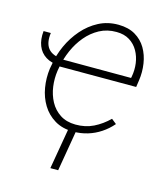

<svg xmlns="http://www.w3.org/2000/svg" viewBox="-111 -624 793 915"><g transform="rotate(15 285.5 -166.0)"><path d="M22.9 -416.5H58.6Q51.8 -366.2 73.2 -339.8Q94.7 -313.5 145.5 -311L141.6 -276.9Q98.1 -278.3 70.6 -295.7Q43 -313 30.8 -343.8Q18.6 -374.5 22.9 -416.5ZM283.2 9.8Q229.5 9.8 191.4 -13.2Q153.3 -36.1 130.4 -73.7Q107.4 -111.3 99.6 -157.7Q91.8 -204.1 98.1 -251L102.1 -272.5Q109.4 -320.8 130.9 -367.9Q152.3 -415 185.8 -453.6Q219.2 -492.2 263.4 -515.4Q307.6 -538.6 361.3 -538.1Q410.2 -537.6 443.8 -517.8Q477.5 -498 497.1 -464.8Q516.6 -431.6 522.9 -390.1Q529.3 -348.6 522.9 -306.2L518.1 -273.4H126L131.3 -309.1L483.4 -308.6L484.9 -315.4Q491.2 -349.1 486.8 -381.8Q482.4 -414.6 467 -441.9Q451.7 -469.2 425 -485.8Q398.4 -502.4 360.4 -502.4Q314.5 -502.9 276.9 -482.7Q239.3 -462.4 211.2 -428.7Q183.1 -395 165.3 -354Q147.5 -313 140.1 -272.5L136.2 -251.5Q130.4 -212.4 135.7 -172.9Q141.1 -133.3 158.9 -100.1Q176.8 -66.9 208 -46.4Q239.3 -25.9 284.2 -25.4Q333 -24.9 372.8 -44.4Q412.6 -64 446.3 -97.2L470.7 -77.6Q446.8 -49.8 417.2 -30.3Q387.7 -10.7 354 -0.5Q320.3 9.8 283.2 9.8ZM299.8 -18.1 261.7 206.1H223.1L261.7 -18.1Z"/></g></svg>

Font: Roboto ExtraLight
Style: Italic
Weight: 250
Designer: Christian Robertson
Foundry: Google
Version: Version 3.009; 2024